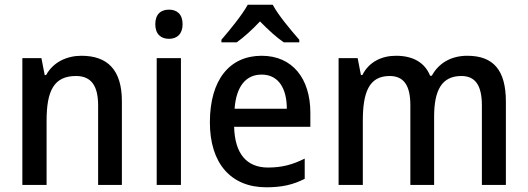

<svg xmlns="http://www.w3.org/2000/svg" viewBox="-20 -786 2242 816"><path d="M326 -549C264 -549 206 -522 176 -467H170L156 -539H75V0H178V-273C178 -400 209 -463 303 -463C368 -463 397 -421 397 -338V0H498V-356C498 -489 437 -549 326 -549Z M698 -745C664 -745 640 -726 640 -683C640 -641 664 -621 698 -621C732 -621 756 -641 756 -683C756 -726 732 -745 698 -745ZM749 -539H646V0H749Z M1139 -766H1033C1009 -722 957 -659 921 -617V-606H986C1017 -628 1052 -660 1085 -695C1119 -660 1154 -628 1186 -606H1252V-617C1216 -658 1163 -721 1139 -766ZM1092 -549C956 -549 872 -447 872 -266C872 -92 961 10 1112 10C1178 10 1226 -1 1275 -26V-112C1223 -86 1178 -74 1119 -74C1028 -74 978 -133 975 -247H1299V-307C1299 -452 1223 -549 1092 -549ZM1092 -469C1165 -469 1199 -408 1199 -324H977C984 -419 1025 -469 1092 -469Z M1966 -549C1902 -549 1847 -522 1815 -464H1808C1786 -519 1737 -549 1663 -549C1602 -549 1548 -523 1520 -467H1514L1500 -539H1419V0H1522V-273C1522 -393 1548 -463 1636 -463C1696 -463 1724 -423 1724 -339V0H1825V-290C1825 -402 1857 -463 1941 -463C2000 -463 2028 -423 2028 -338V0H2130V-354C2130 -489 2076 -549 1966 -549Z"/></svg>

Font: Noto Sans Devanagari UI SemiCondensed Medium
Style: Regular
Weight: 500
Width: 4
Designer: Jelle Bosma - Monotype Design Team
Foundry: Monotype Imaging Inc.
Version: Version 2.004